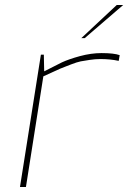

<svg xmlns="http://www.w3.org/2000/svg" viewBox="-20 -750 514 770"><path d="M319.8 -597.2H306.2L448.2 -730H474.1ZM84 0H60.1L144 -530.8H155.8L157.2 -463.9Q202.1 -487.3 228.5 -500Q255.9 -512.7 300.3 -524.9Q345.7 -537.1 387.2 -537.1Q437 -537.1 460 -528.8L456.1 -505.9Q421.9 -513.2 382.8 -513.2Q361.8 -513.2 339.8 -509.8Q317.9 -506.8 303.7 -503.9Q289.1 -501 265.1 -491.7L243.7 -483.4Q225.6 -477.1 192.4 -461.4L153.8 -443.8Z"/></svg>

Font: Squarion Thin
Style: Italic
Weight: 100
Designer: Natanael Gama
Version: Version 1.00;September 12, 2019;FontCreator 11.5.0.2425 64-b